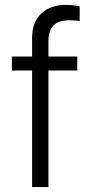

<svg xmlns="http://www.w3.org/2000/svg" viewBox="-20 -760 366 780"><path d="M293.9 -473.6H176.8V0H110.4V-473.6H28.3V-530.3H110.4V-606.4Q110.4 -668.9 147.2 -704.6Q184.1 -740.2 249 -740.2Q274.4 -740.2 303.7 -734.4V-674.8Q288.1 -677.7 262.7 -677.7Q218.8 -677.7 197.8 -657Q176.8 -636.2 176.8 -592.8V-530.3H293.9Z"/></svg>

Font: Pretendard Std Light
Style: Regular
Weight: 300
Designer: Base glyphs from Inter by Rasmus Andersson; Hangeul glyphs from Noto Sans CJK(Source Han Sans) by Jang Soo-young and Kan
Foundry: Kil Hyung-jin
Version: Version 1.309